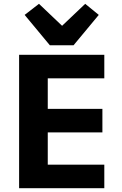

<svg xmlns="http://www.w3.org/2000/svg" viewBox="-20 -985 640 1005"><path d="M80 0V-698H526V-575H230V-415H516V-292H230V-123H526V0ZM241 -748 109 -907 184 -965 305 -850 426 -965 497 -907 365 -748Z"/></svg>

Font: Lilex
Style: Regular
Weight: 400
Monospace: yes
Designer: Mike Abbink, Paul van der Laan, Pieter van Rosmalen, Mikhael Khrustik
Foundry: Mikhael Khrustik
Version: Version 2.510